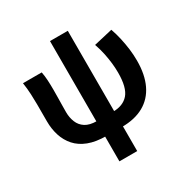

<svg xmlns="http://www.w3.org/2000/svg" viewBox="-200 -885 1232 1261"><g transform="rotate(-30 416.5 -255.0)"><path d="M358 14Q277 14 221.5 -7.5Q166 -29 132 -67.5Q98 -106 82 -156.5Q66 -207 66 -264V-393Q66 -426 64 -470Q62 -514 55 -560H197Q203 -531 205 -496.5Q207 -462 207 -423Q207 -398 206.5 -366.5Q206 -335 205.5 -304.5Q205 -274 205 -253Q205 -213 219 -178Q233 -143 265 -122.5Q297 -102 351 -102ZM473 14V-102Q550 -102 590.5 -148.5Q631 -195 631 -308Q631 -344 627 -379.5Q623 -415 615 -455Q607 -495 591 -541L733 -574Q748 -531 757.5 -488Q767 -445 772.5 -402Q778 -359 778 -314Q778 -209 743 -135.5Q708 -62 640 -24Q572 14 473 14ZM347 201V-711H482V201Z"/></g></svg>

Font: Farlight84_Sys_V01
Style: Bold
Weight: 700
Designer: Monotype Design Team, Nadine Chahine and Nizar Qandah
Foundry: Monotype Imaging Inc.
Version: Version 2.004;October 31, 2024;FontCreator 14.0.0.2814 64-bi